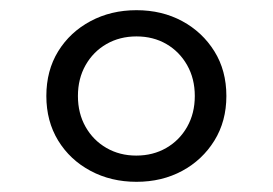

<svg xmlns="http://www.w3.org/2000/svg" viewBox="-20 -860 536 377"><path d="M248 -503Q198 -503 157.8 -524.5Q117.5 -546 94.2 -584Q71 -622 71 -671.5Q71 -721.5 94.2 -759.2Q117.5 -797 157.8 -818.5Q198 -840 248 -840Q298 -840 337.8 -818.5Q377.5 -797 401 -759.2Q424.5 -721.5 424.5 -671.5Q424.5 -622 401 -584Q377.5 -546 337.8 -524.5Q298 -503 248 -503ZM247.5 -554.5Q280.5 -554.5 306.5 -569.5Q332.5 -584.5 347.5 -611Q362.5 -637.5 362.5 -671.5Q362.5 -705.5 347.5 -732Q332.5 -758.5 306.8 -773.5Q281 -788.5 248 -788.5Q215 -788.5 189 -773.5Q163 -758.5 148 -732Q133 -705.5 133 -671.5Q133 -637.5 148 -611Q163 -584.5 189 -569.5Q215 -554.5 247.5 -554.5Z"/></svg>

Font: Spartan Thin Medium
Style: Regular
Weight: 500
Version: Version 1.004